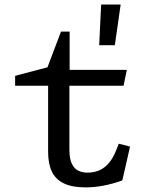

<svg xmlns="http://www.w3.org/2000/svg" viewBox="-20 -809 660 841"><path d="M190.8 -143.2V-450.2L213.3 -433.5H46.2V-476.7L212.3 -520.7L176.2 -483L247.2 -670.7H285V-485.7L262.5 -503H535.5L521.3 -433.5H262.3L284 -450.2V-150.8Q284 -103.3 303.2 -77.9Q322.5 -52.5 365.5 -52.8Q394 -53.2 417.1 -63.9Q440.2 -74.7 457.7 -95.8Q475.2 -116.8 488 -148.7L500.3 -179.5L549.7 -167L515.8 -18.8Q479.7 -5.2 437.5 3.3Q395.3 11.8 354.7 11.8Q294.7 11.8 258.6 -6.2Q222.5 -24.3 206.7 -58.3Q190.8 -92.3 190.8 -143.2ZM423 -789H508.5L483 -611H414.5Z"/></svg>

Font: Monaspace Xenon Var ExtraLight
Style: Regular
Weight: 200
Designer: Riley Cran and the Lettermatic Team
Version: Version 1.200 (Monaspace Xenon Var)